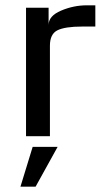

<svg xmlns="http://www.w3.org/2000/svg" viewBox="-20 -513 391 723"><path d="M339 -413H289Q225 -413 196.5 -399Q168 -385 168 -341V0H78V-484H163V-419Q163 -453 210 -473Q257 -493 307 -493H339ZM197 40 114 190H57L103 40Z"/></svg>

Font: Play
Style: Regular
Weight: 400
Designer: Jonas Hecksher
Foundry: Jonas Hecksher, Playtypeª, e-types AS
Version: Version 1.002